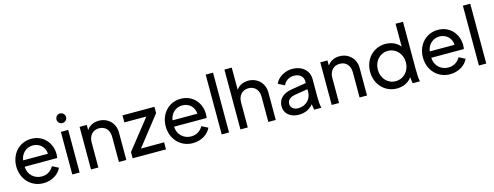

<svg xmlns="http://www.w3.org/2000/svg" viewBox="-22 -1547 6041 2347"><g transform="rotate(-15 2998.5 -374.0)"><path d="M320 12C430 12 517 -47 550 -122L472 -162C441 -110 393 -73 321 -73C230 -73 152 -138 148 -242H560C563 -258 565 -277 565 -292C565 -426 471 -551 312 -551C163 -551 50 -433 50 -271C50 -109 165 12 320 12ZM150 -322C163 -413 231 -468 312 -468C395 -468 461 -407 464 -322Z M686 0H779V-539H686ZM673 -698C673 -665 700 -638 733 -638C766 -638 795 -665 795 -698C795 -731 766 -760 733 -760C700 -760 673 -731 673 -698Z M923 0H1016V-319C1016 -407 1071 -461 1147 -461C1223 -461 1276 -408 1276 -319V0H1370V-349C1370 -465 1283 -551 1168 -551C1101 -551 1046 -523 1014 -473V-539H923Z M1450 0H1872V-89H1579L1870 -460V-539H1466V-450H1744L1450 -79Z M2211 12C2321 12 2408 -47 2441 -122L2363 -162C2332 -110 2284 -73 2212 -73C2121 -73 2043 -138 2039 -242H2451C2454 -258 2456 -277 2456 -292C2456 -426 2362 -551 2203 -551C2054 -551 1941 -433 1941 -271C1941 -109 2056 12 2211 12ZM2041 -322C2054 -413 2122 -468 2203 -468C2286 -468 2352 -407 2355 -322Z M2577 0H2670V-757H2577Z M2814 0H2907V-319C2907 -407 2963 -461 3038 -461C3113 -461 3167 -408 3167 -319V0H3261V-349C3261 -465 3174 -551 3059 -551C2994 -551 2939 -524 2907 -476V-757H2814Z M3552 12C3632 12 3697 -21 3735 -72C3737 -53 3741 -31 3747 0H3838C3828 -49 3825 -83 3825 -133V-366C3825 -475 3739 -551 3616 -551C3520 -551 3429 -495 3399 -421L3480 -379C3502 -430 3551 -465 3614 -465C3684 -465 3732 -424 3732 -366V-341L3548 -311C3426 -291 3372 -226 3372 -141C3372 -50 3446 12 3552 12ZM3470 -144C3470 -190 3499 -224 3569 -236L3732 -263V-229C3732 -138 3664 -67 3563 -67C3509 -67 3470 -100 3470 -144Z M3969 0H4062V-319C4062 -407 4117 -461 4193 -461C4269 -461 4322 -408 4322 -319V0H4416V-349C4416 -465 4329 -551 4214 -551C4147 -551 4092 -523 4060 -473V-539H3969Z M4794 12C4874 12 4944 -21 4984 -80C4985 -56 4989 -32 4994 0H5085C5077 -48 5074 -89 5074 -160V-757H4980V-467C4938 -520 4873 -551 4794 -551C4641 -551 4527 -430 4527 -269C4527 -109 4641 12 4794 12ZM4625 -269C4625 -379 4701 -461 4802 -461C4903 -461 4980 -378 4980 -269C4980 -160 4903 -78 4802 -78C4700 -78 4625 -160 4625 -269Z M5466 12C5576 12 5663 -47 5696 -122L5618 -162C5587 -110 5539 -73 5467 -73C5376 -73 5298 -138 5294 -242H5706C5709 -258 5711 -277 5711 -292C5711 -426 5617 -551 5458 -551C5309 -551 5196 -433 5196 -271C5196 -109 5311 12 5466 12ZM5296 -322C5309 -413 5377 -468 5458 -468C5541 -468 5607 -407 5610 -322Z M5832 0H5925V-757H5832Z"/></g></svg>

Font: Mluvka Medium
Style: Regular
Weight: 500
Designer: Modified by Jiří Krblich, Original typeface by Gumpita Rahayu
Foundry: Gumpita Rahayu & Jiří Krblich
Version: Version 2.000;Glyphs 3.1.1 (3134)